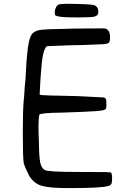

<svg xmlns="http://www.w3.org/2000/svg" viewBox="-20 -832 696 991"><path d="M102.5 -314.5Q104.5 -328.1 106 -357.4Q107.4 -386.7 111.3 -418.9Q113.3 -451.2 115.2 -487.8Q117.2 -524.4 120.1 -549.8Q127 -630.9 144 -654.8Q161.1 -678.7 213.9 -679.7Q230.5 -681.6 274.9 -682.1Q319.3 -682.6 371.1 -684.6Q479.5 -685.5 506.3 -685.5Q533.2 -685.5 533.2 -679.7Q542 -672.9 544.9 -663.6Q547.9 -654.3 547.9 -644.5V-633.8Q547.9 -616.2 540.5 -610.4Q533.2 -604.5 503.9 -603.5Q487.3 -603.5 444.3 -601.1Q401.4 -598.6 350.6 -598.6Q297.9 -596.7 262.2 -595.2Q226.6 -593.8 223.6 -593.8Q213.9 -589.8 206.1 -564.5Q198.2 -539.1 194.3 -490.2Q190.4 -450.2 187.5 -400.4Q184.6 -350.6 184.6 -343.8Q186.5 -340.8 231 -339.4Q275.4 -337.9 379.9 -335.9Q437.5 -333 474.6 -331.1Q511.7 -329.1 516.6 -329.1Q525.4 -326.2 528.3 -315.4Q529.3 -305.7 529.3 -289.6Q529.3 -273.4 525.4 -269.5Q522.5 -261.7 474.6 -258.3Q426.8 -254.9 307.6 -251Q239.3 -250 211.9 -247.1Q184.6 -244.1 183.6 -240.2Q180.7 -233.4 179.7 -212.4Q178.7 -191.4 178.7 -176.8Q178.7 -148.4 180.7 -104.5Q181.6 -21.5 187.5 6.3Q193.4 34.2 210 44.9Q215.8 49.8 256.8 52.7Q297.9 55.7 407.2 55.7Q491.2 55.7 522.5 56.2Q553.7 56.6 553.7 59.6Q555.7 61.5 557.1 69.3Q558.6 77.1 558.6 88.9Q558.6 112.3 553.7 119.1Q548.8 126 534.2 128.9Q516.6 133.8 469.7 136.2Q422.9 138.7 354.5 138.7H326.2Q233.4 138.7 193.8 126.5Q154.3 114.3 129.9 74.2Q124 61.5 115.7 43.9Q107.4 26.4 102.5 9.8Q97.7 -18.6 97.7 -141.1Q97.7 -263.7 102.5 -314.5ZM262.7 -767.6Q262.7 -782.2 269.5 -794.9Q275.4 -806.6 286.1 -809.6Q298.8 -812.5 335 -812.5Q353.5 -812.5 401.9 -811Q450.2 -809.6 468.8 -804.7Q487.3 -794.9 487.3 -775.4Q487.3 -774.4 486.8 -763.7Q486.3 -752.9 467.8 -746.1Q449.2 -742.2 387.7 -742.2Q379.9 -742.2 337.4 -742.7Q294.9 -743.2 274.4 -749Q265.6 -752 264.2 -754.4Q262.7 -756.8 262.7 -767.6Z"/></svg>

Font: JasonHandwriting4
Style: Regular
Weight: 400
Version: Version 1.01.21